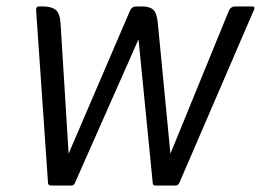

<svg xmlns="http://www.w3.org/2000/svg" viewBox="-20 -576 810 596"><path d="M193 -99 384 -544Q390 -556 402 -556H421Q444 -556 455.5 -546Q467 -536 470 -503L509 -99L691 -544Q697 -556 710 -556H765Q772 -556 769 -547L537 -9Q533 0 525 0H463Q454 0 454 -9L410 -454L213 -9Q210 0 201 0H139Q129 0 129 -9L92 -546Q92 -556 101 -556H115Q138 -556 152 -546Q166 -536 168 -503Z"/></svg>

Font: Zain
Style: Italic
Weight: 400
Italic angle: -10°
Designer: Zain,Boutros
Foundry: Mobile Telecommunications Company (Zain), 2024
Version: Version 1.51; ttfautohint (v1.8.4)